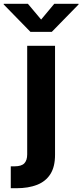

<svg xmlns="http://www.w3.org/2000/svg" viewBox="-81 -787 434 1011"><path d="M62.2 -545.9H208.8V28Q209 90.6 184.5 129.4Q160 168.2 114.3 186.2Q68.7 204.1 5.4 204.1H-24.3V88.8H-4.8Q32 88.8 47.1 73Q62.2 57.2 62.2 25.9ZM65.8 -767.1 135.6 -684 204.9 -767.1H332.7V-763.5L191.6 -619.1H79.4L-61.5 -763.5V-767.1Z"/></svg>

Font: Adwaita Sans
Style: Regular
Weight: 400
Designer: Rasmus Andersson
Foundry: rsms
Version: Version 4.001;git-9221beed3